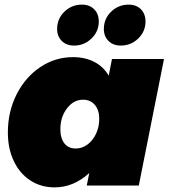

<svg xmlns="http://www.w3.org/2000/svg" viewBox="-20 -802 730 830"><path d="M14 -229Q14 -319 51.5 -393.5Q89 -468 153.5 -511.5Q218 -555 296 -555Q348 -555 387.5 -534.5Q427 -514 450 -475L464 -547H689L580 0H355L366 -54Q298 8 216 8Q157 8 111 -22Q65 -52 39.5 -106Q14 -160 14 -229ZM409 -288Q409 -326 390 -348.5Q371 -371 339 -371Q298 -371 269.5 -333.5Q241 -296 241 -244Q241 -204 258.5 -182Q276 -160 308 -160Q335 -160 358.5 -177.5Q382 -195 395.5 -224.5Q409 -254 409 -288ZM407 -709Q407 -666 375.5 -635.5Q344 -605 300 -605Q267 -605 247 -625Q227 -645 227 -677Q227 -721 258.5 -751.5Q290 -782 334 -782Q367 -782 387 -762Q407 -742 407 -709ZM609 -709Q609 -666 577.5 -635.5Q546 -605 502 -605Q469 -605 449 -625Q429 -645 429 -677Q429 -721 460.5 -751.5Q492 -782 536 -782Q569 -782 589 -762Q609 -742 609 -709Z"/></svg>

Font: Gontserrat Black
Style: Italic
Weight: 900
Italic angle: -11.3°
Designer: Julieta Ulanovsky
Foundry: Julieta Ulanovsky
Version: Version 6.001